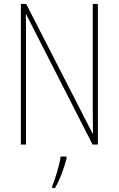

<svg xmlns="http://www.w3.org/2000/svg" viewBox="-20 -785 602 975"><path d="M477 -51V-765H451V-241C451 -207 452 -154 452 -107H450L113 -765H86V-51H112V-585C112 -640 112 -676 111 -712H113L450 -51ZM318 19V10H288C283 51 259 127 245 161V170H259C286 124 306 67 318 19Z"/></svg>

Font: Noto Sans Tamil UI Condensed Thin
Style: Regular
Weight: 100
Width: 3
Designer: Jelle Bosma - Monotype Design Team
Foundry: Monotype Imaging Inc.
Version: Version 2.004